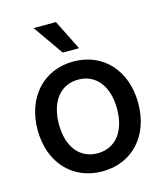

<svg xmlns="http://www.w3.org/2000/svg" viewBox="-111 -813 782 910"><g transform="rotate(-15 280.0 -358.5)"><path d="M279.8 11.7C427.2 11.7 526.4 -98.1 526.4 -256.8C526.4 -416.5 427.2 -527.3 279.8 -527.3C132.3 -527.3 32.7 -416.5 32.7 -256.8C32.7 -98.1 132.3 11.7 279.8 11.7ZM279.8 -77.1C191.4 -77.1 137.2 -147 137.2 -256.8C137.2 -367.7 191.9 -438.5 279.8 -438.5C367.7 -438.5 422.4 -367.7 422.4 -256.8C422.4 -147.5 368.2 -77.1 279.8 -77.1ZM139.2 -729 242.7 -581.1H322.8L249 -729Z"/></g></svg>

Font: Inteeer Medium
Style: Regular
Weight: 500
Designer: Rasmus Andersson
Foundry: rsms
Version: Version 4.001;Glyphs 3.4 (3402)